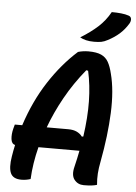

<svg xmlns="http://www.w3.org/2000/svg" viewBox="-61 -977 728 1031"><g transform="rotate(5 302.5 -461.5)"><path d="M143 0Q119 8 94 8Q49 8 35.5 -21.5Q22 -51 32 -112Q37 -144 44 -175Q25 -179 22 -205Q19 -231 27 -262L33 -284H73Q116 -416 184.5 -521.5Q253 -627 337 -702Q364 -710 393 -710Q437 -710 462 -698.5Q487 -687 500.5 -663Q514 -639 523 -601Q546 -513 541 -391Q536 -269 509 -126Q502 -91 500 -61Q498 -31 501 0Q489 4 471.5 6Q454 8 430 8Q398 8 379 -16Q360 -40 372 -87Q383 -132 391 -174H170Q147 -84 143 0ZM321 -284Q349 -284 367.5 -275Q386 -266 397 -251L405 -252Q420 -356 418.5 -443Q417 -530 400 -606L390 -608Q327 -531 281 -448.5Q235 -366 205 -284ZM499 -931Q526 -931 550 -928.5Q574 -926 591 -920Q603 -916 605 -904Q607 -892 599 -878Q579 -845 552.5 -821.5Q526 -798 491 -780Q473 -770 457 -767Q441 -764 418 -764Q393 -764 374.5 -768.5Q356 -773 342 -781Q397 -815 435 -849.5Q473 -884 499 -931Z"/></g></svg>

Font: Recursive Mn Csl St SmB
Style: Italic
Weight: 600
Italic angle: -15°
Monospace: yes
Version: Version 1.079;hotconv 1.0.112;makeotfexe 2.5.65598; ttfautoh